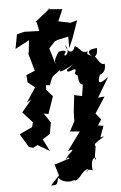

<svg xmlns="http://www.w3.org/2000/svg" viewBox="-65 -833 704 1117"><g transform="rotate(-5 286.5 -274.0)"><path d="M338 -423C333 -387 411 -455 381 -398C401 -368 420 -409 391 -390C405 -392 389 -336 422 -329L412 -263L367 -273L356 -178L354 -122L370 -150L324 -64L381 -59L302 49C365 29 299 63 284 100C338 53 278 73 308 92C271 102 208 127 217 117L238 185L187 239C228 242 221 233 233 196C243 224 318 244 345 200C308 219 315 202 328 224C361 218 372 168 410 163C401 200 386 153 436 173C424 96 466 92 459 106C452 130 453 101 465 36C461 21 447 27 520 -19L497 -14L521 -80L489 -85L511 -118L481 -155L542 -249L504 -246L573 -361C511 -313 509 -337 526 -377C539 -383 563 -391 560 -439C542 -435 537 -441 507 -486C526 -503 519 -518 523 -534C475 -531 457 -518 492 -487C471 -505 457 -495 467 -522C435 -499 413 -560 394 -554C381 -513 349 -519 339 -570C380 -509 305 -487 340 -527C338 -537 328 -538 299 -532C242 -450 299 -469 273 -467L246 -556L282 -594L299 -601L362 -615V-547L386 -603L422 -705L382 -694L314 -708L271 -698L296 -671L342 -777L254 -784L270 -788L178 -715H186L197 -662L109 -665L66 -654L50 -570L133 -614L125 -543L122 -535L151 -434L100 -413L103 -371L144 -337L89 -254L116 -270C96 -246 78 -222 57 -199L114 -136L107 -109L31 -73L78 5L103 12L129 -2L198 39L162 -32L206 -60L218 -126L181 -181L208 -176L243 -277L207 -318L208 -345L231 -342C258 -420 249 -377 318 -446C281 -415 283 -398 379 -453Z"/></g></svg>

Font: Asimov Aggro
Style: CondIt
Weight: 500
Designer: Google
Version: Version 2.000980; 2014